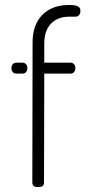

<svg xmlns="http://www.w3.org/2000/svg" viewBox="-20 -752 376 772"><path d="M158 -500H264Q272 -500 277.5 -494Q283 -488 283 -480V-476Q283 -468 277.5 -462Q272 -456 264 -456H158L157 -19Q157 0 138 0H130Q110 0 110 -19L111 -577Q110 -651 149.5 -691.5Q189 -732 258 -732Q303 -732 303 -712V-704Q303 -697 297.5 -691Q292 -685 284 -685H259Q212 -685 185 -657Q158 -629 158 -576ZM46 -500H70Q79 -500 84.5 -494Q90 -488 90 -480V-476Q90 -468 84.5 -462Q79 -456 70 -456H46Q37 -456 31.5 -462Q26 -468 26 -476V-480Q26 -488 31.5 -494Q37 -500 46 -500Z"/></svg>

Font: Text Me One
Style: Regular
Weight: 400
Designer: Julia Petretta
Foundry: Julia Petretta
Version: Version 1.003